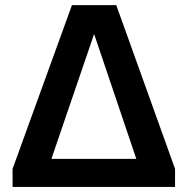

<svg xmlns="http://www.w3.org/2000/svg" viewBox="-20 -733 746 753"><path d="M29.3 0V-70.8L262.2 -712.9H436L666.5 -70.8V0ZM349.1 -599.6 181.6 -109.9H514.6Z"/></svg>

Font: Andika
Style: Bold
Weight: 700
Designer: Victor Gaultney, Annie Olsen, Julie Remington, Don Collingsworth, Eric Hays, Becca Hirsbrunner
Foundry: SIL International
Version: Version 6.101